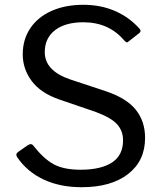

<svg xmlns="http://www.w3.org/2000/svg" viewBox="-20 -772 681 802"><path d="M328 -679Q253 -679 210 -646Q167 -613 167 -554Q167 -476 274 -440L419 -392Q507 -363 546.5 -314.5Q586 -266 586 -196Q586 -100 515 -45Q444 10 321 10Q231 10 162.5 -22Q94 -54 52 -115Q48 -123 48 -125Q48 -132 58 -139L94 -164Q103 -170 108 -170Q114 -170 119 -164Q162 -109 204 -86Q246 -63 317 -63Q401 -63 447.5 -93Q494 -123 494 -186Q494 -225 469.5 -252.5Q445 -280 381 -304L229 -356Q150 -383 112.5 -433.5Q75 -484 75 -545Q75 -607 106.5 -654Q138 -701 195.5 -726.5Q253 -752 328 -752Q401 -752 460.5 -726Q520 -700 562 -653Q567 -648 567 -643Q567 -638 562 -634L516 -598Q513 -595 510 -595Q507 -595 498 -604Q434 -679 328 -679Z"/></svg>

Font: n
Style: Regular
Weight: 400
Designer: Pablo Impallari, Rodrigo Fuenzalida
Foundry: Impallari Type
Version: Version 1.002; ttfautohint (v1.5)